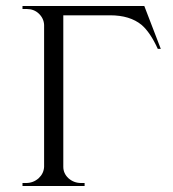

<svg xmlns="http://www.w3.org/2000/svg" viewBox="-20 -620 576 640"><path d="M506 -457Q481 -512 452 -537Q413 -569 347 -569H191V-64Q191 -42 208 -26Q226 -10 250 -10H262V0H55V-10H67Q91 -10 109 -26Q126 -42 127 -64V-537Q126 -559 109 -575Q93 -590 69 -590H55V-600H461L516 -457Z"/></svg>

Font: Cinzel(RUS BY LYAJKA)
Style: Regular
Weight: 400
Designer: Natanael Gama
Version: Version 1.001;PS 001.001;hotconv 1.0.56;makeotf.lib2.0.21325